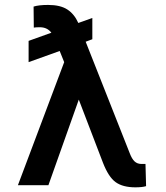

<svg xmlns="http://www.w3.org/2000/svg" viewBox="-20 -762 683 790"><path d="M359.9 -688V-600.6L332.5 -590.3L513.7 -131.8Q522.5 -108.4 533.7 -97.9Q544.9 -87.4 562 -87.4H578.6L581.1 3.9Q565.4 8.8 537.1 8.8Q485.4 8.8 455.8 -12.5Q426.3 -33.7 403.3 -93.3L304.2 -352.1L179.2 0H53.7L244.1 -506.3L225.6 -552.2L97.7 -506.3V-593.8L191.4 -627.4Q174.3 -649.9 144 -649.9Q126.5 -649.9 119.1 -648.4L118.2 -734.9Q139.6 -741.7 178.2 -741.7Q228 -741.7 256.8 -723.1Q285.6 -704.6 302.2 -667.5Z"/></svg>

Font: Karasuma Gothic
Style: Regular
Weight: 500
Designer: Rasmus Andersson / Ryoko Nishizuka
Foundry: Genbu
Version: Version 1.00